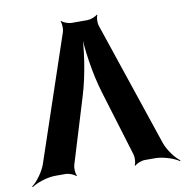

<svg xmlns="http://www.w3.org/2000/svg" viewBox="-123 -809 892 924"><g transform="rotate(-10 323.0 -347.0)"><path d="M371 -353 468 -35C472 -21 471 8 464 16L468 19C474 10 501 0 516 0H568C606 0 660 18 683 35L685 31C662 15 628 -30 616 -66L410 -677C406 -690 407 -718 413 -727L410 -729C403 -721 377 -711 363 -711H283C269 -711 243 -721 236 -729L233 -727C239 -718 240 -690 236 -677L30 -66C18 -30 -16 15 -39 31L-37 35C-14 18 40 0 78 0H130C145 0 172 10 178 19L182 16C175 8 174 -21 178 -35L275 -353C306 -452 325 -587 325 -665H321C321 -587 340 -452 371 -353Z"/></g></svg>

Font: Asimov
Style: Edge
Weight: 500
Designer: Google
Version: Version 2.000980: 2014